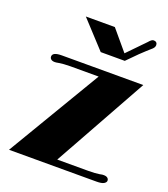

<svg xmlns="http://www.w3.org/2000/svg" viewBox="-136 -841 821 938"><g transform="rotate(20 274.0 -372.0)"><path d="M149.9 -740.2H300.8L388.7 -635.7L441.4 -689.9Q452.1 -701.2 458.7 -707.8Q465.3 -714.4 468.8 -718Q472.2 -721.7 473.6 -723.1Q475.1 -724.6 476.1 -725.6Q484.4 -735.4 490.2 -739.7Q496.1 -744.1 502 -744.1Q510.7 -744.1 515.9 -739.3Q521 -734.4 521 -726.1Q521 -719.7 517.3 -713.4Q513.7 -707 501.5 -697.3Q494.6 -691.4 485.1 -682.6Q475.6 -673.8 456.5 -655.8L402.8 -601.6H277.8ZM309.1 -485.8H162.1Q143.6 -485.8 128.9 -484.6Q114.3 -483.4 105 -481.9Q95.7 -480 90.8 -479.5Q85.9 -479 83 -479Q70.3 -479 63.7 -484.6Q57.1 -490.2 57.1 -498.5Q57.1 -509.8 68.6 -515.6Q80.1 -521.5 105.5 -521.5H528.3L257.8 -35.6H418.5Q437.5 -35.6 451.9 -36.6Q466.3 -37.6 475.6 -39.1Q484.9 -41.5 489.7 -41.7Q494.6 -42 497.6 -42Q510.3 -42 517.1 -36.6Q523.9 -31.2 523.9 -22.5Q523.9 -13.7 512.7 -6.8Q501.5 0 474.6 0H20Z"/></g></svg>

Font: Limelight
Style: Regular
Weight: 400
Designer: Nicole Fally with help from Eben Sorkin
Foundry: Nicole Fally with help from Eben Sorkin
Version: Version 1.002